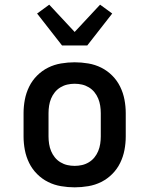

<svg xmlns="http://www.w3.org/2000/svg" viewBox="-20 -795 640 823"><path d="M300 8Q271 8 241.5 3Q212 -2 186 -15Q160 -28 139 -49Q118 -70 105 -96.5Q92 -123 86.5 -152Q81 -181 81 -210V-310Q81 -339 86.5 -368Q92 -397 105 -423.5Q118 -450 139 -471Q160 -492 186 -505Q212 -518 241.5 -523Q271 -528 300 -528Q329 -528 358.5 -523Q388 -518 414 -505Q440 -492 461 -471Q482 -450 495 -423.5Q508 -397 513.5 -368Q519 -339 519 -310V-210Q519 -181 513.5 -152Q508 -123 495 -96.5Q482 -70 461 -49Q440 -28 414 -15Q388 -2 358.5 3Q329 8 300 8ZM300 -84Q316 -84 331.5 -87.5Q347 -91 361 -99.5Q375 -108 385 -120.5Q395 -133 401 -147.5Q407 -162 409.5 -178Q412 -194 412 -210V-310Q412 -326 409.5 -342Q407 -358 401 -372.5Q395 -387 385 -399.5Q375 -412 361 -420.5Q347 -429 331.5 -432.5Q316 -436 300 -436Q284 -436 268.5 -432.5Q253 -429 239 -420.5Q225 -412 215 -399.5Q205 -387 199 -372.5Q193 -358 190.5 -342Q188 -326 188 -310V-210Q188 -194 190.5 -178Q193 -162 199 -147.5Q205 -133 215 -120.5Q225 -108 239 -99.5Q253 -91 268.5 -87.5Q284 -84 300 -84ZM246 -600 139 -737 191 -775 300 -658 409 -775 461 -737 354 -600Z"/></svg>

Font: Iosevka Etoile Semibold
Style: Regular
Weight: 600
Designer: Belleve Invis
Foundry: Belleve Invis
Version: Version 22.1.2; ttfautohint (v1.8.4)